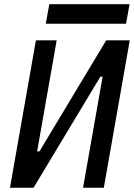

<svg xmlns="http://www.w3.org/2000/svg" viewBox="-20 -883 630 903"><path d="M83 0 115.7 -170.9H165.5L479.5 -693.4H513.7L481.4 -522.5H452.1L137.7 0ZM26.9 0 148.9 -693.4H246.6L124.5 0ZM370.6 0 492.7 -693.4H590.3L468.3 0ZM195.3 -771.5 211.9 -863.3H589.4L572.8 -771.5Z"/></svg>

Font: Cascadia Mono NF
Style: Italic
Weight: 400
Italic angle: -10°
Monospace: yes
Designer: Aaron Bell
Foundry: Saja Typeworks
Version: Version 2404.023